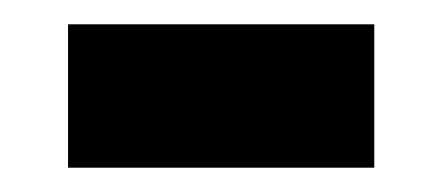

<svg xmlns="http://www.w3.org/2000/svg" viewBox="-20 -455 363 158"><path d="M36 -317V-435H288V-317Z"/></svg>

Font: Noto Sans Kannada UI ExtraCondensed
Style: Bold
Weight: 700
Width: 2
Designer: Jelle Bosma - Monotype Design Team
Foundry: Monotype Imaging Inc.
Version: Version 2.005; ttfautohint (v1.8.4.7-5d5b)